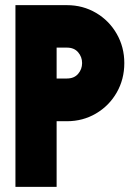

<svg xmlns="http://www.w3.org/2000/svg" viewBox="-20 -726 513 746"><path d="M40 -706H240Q302 -706 353 -676Q404 -646 433.5 -594.5Q463 -543 463 -481Q463 -418 433.5 -366.5Q404 -315 353 -285Q302 -255 240 -255H200V0H40ZM240 -421Q268 -421 283.5 -439Q299 -457 299 -481Q299 -505 283.5 -523Q268 -541 240 -541H200V-421Z"/></svg>

Font: Lineal Heavy
Style: Regular
Weight: 900
Designer: Created by Frank Adebiaye with contributions from Anton Moglia & Ariel Martín Pérez
Created by Frank ADEBIAYE with FontF
Foundry: Velvetyne Type Foundry
Version: Version 2.000